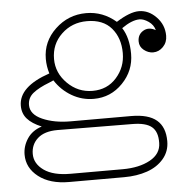

<svg xmlns="http://www.w3.org/2000/svg" viewBox="-47 -490 695 709"><g transform="rotate(-5 300.0 -135.0)"><path d="M25.9 58.1Q25.9 26.4 44.2 -1.2Q62.5 -28.8 98.1 -40Q62.5 -54.7 45.2 -74.5Q27.8 -94.2 27.8 -123Q27.8 -193.8 143.1 -232.9Q134.8 -259.8 134.8 -287.1Q134.8 -351.6 183.1 -397.2Q231.4 -442.9 297.9 -442.9Q359.4 -442.9 408.2 -400.9Q459 -433.1 492.2 -433.1Q528.3 -433.1 556.6 -403.8Q585 -374.5 585 -334Q585 -309.6 569.1 -293.2Q553.2 -276.9 532.2 -276.9Q513.7 -276.9 497.8 -289.6Q481.9 -302.2 481.9 -321.8Q481.9 -347.7 502.7 -359.9Q523.4 -372.1 548.8 -357.9Q543.5 -377.9 525.4 -390.4Q507.3 -402.8 492.2 -402.8Q463.9 -402.8 425.8 -376Q450.2 -338.4 450.2 -278.8Q450.2 -216.3 406 -170.7Q361.8 -125 298.8 -125Q254.9 -125 217.3 -147Q179.7 -168.9 155.8 -206.1L140.1 -199.2Q100.6 -184.1 79.3 -167Q58.1 -149.9 58.1 -123Q58.1 -88.4 101.8 -69.1Q145.5 -49.8 206.1 -49.8H430.2Q494.1 -49.8 524.7 -23.9Q555.2 2 555.2 54.2Q555.2 91.8 532 119.1Q508.8 146.5 470.7 159.7Q432.6 172.9 384.8 172.9H181.2Q110.4 172.9 68.1 140.1Q25.9 107.4 25.9 58.1ZM165 -284.2Q165 -232.4 204.1 -193.6Q243.2 -154.8 296.9 -154.8Q351.6 -154.8 385.7 -193.4Q419.9 -231.9 419.9 -284.2Q419.9 -340.3 388.9 -376.7Q357.9 -413.1 297.9 -413.1Q242.2 -413.1 203.6 -376.2Q165 -339.4 165 -284.2ZM56.2 58.1Q56.2 94.2 90.6 118.7Q125 143.1 189 143.1H381.8Q443.8 143.1 484.1 120.8Q524.4 98.6 524.9 58.1Q525.9 16.6 503.9 -1.7Q481.9 -20 431.2 -20L154.8 -22Q106.4 -22 81.3 0.5Q56.2 22.9 56.2 58.1Z"/></g></svg>

Font: Compagnon Light
Style: Regular
Weight: 400
Designer: Juliette Duhe, Lea Pradine
Foundry: Velvetyne Type Foundry
Version: Version 1.000;PS 001.000;hotconv 1.0.88;makeotf.lib2.5.64775